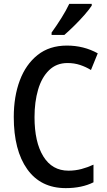

<svg xmlns="http://www.w3.org/2000/svg" viewBox="-20 -960 550 990"><path d="M328 -635Q271 -635 233 -598Q195 -561 176.5 -498Q158 -435 158 -356Q158 -227 203.5 -153.5Q249 -80 333 -80Q368 -80 400 -88.5Q432 -97 462 -111V-20Q402 10 319 10Q190 10 120.5 -87.5Q51 -185 51 -357Q51 -462 82 -545Q113 -628 174 -676.5Q235 -725 325 -725Q412 -725 484 -685L449 -599Q423 -615 393 -625Q363 -635 328 -635ZM453 -931Q440 -911 415 -882.5Q390 -854 362 -826.5Q334 -799 312 -780H246V-792Q272 -828 296.5 -867Q321 -906 337 -940H453Z"/></svg>

Font: Noto Sans Khmer Condensed Medium
Style: Regular
Weight: 500
Width: 3
Designer: Danh Hong and the Monotype Design Team
Foundry: Monotype Imaging Inc.
Version: Version 2.004; ttfautohint (v1.8.4.7-5d5b)